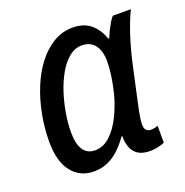

<svg xmlns="http://www.w3.org/2000/svg" viewBox="-106 -645 724 751"><g transform="rotate(-20 256.5 -269.0)"><path d="M161.6 9.8Q104.5 9.8 70.1 -33.2Q35.6 -76.2 35.6 -159.2Q35.6 -215.8 46.4 -271.7Q57.1 -327.6 77.4 -377.4Q97.7 -427.2 127 -465.3Q156.2 -503.4 193.1 -525.6Q230 -547.9 273.4 -547.9Q320.8 -547.9 349.4 -523.2Q377.9 -498.5 390.6 -459.5H394.5Q399.9 -472.7 407 -487.1Q414.1 -501.5 421.9 -514.9Q429.7 -528.3 438 -537.6H513.2Q502 -515.1 489.7 -482.7Q477.5 -450.2 466.3 -411.9Q455.1 -373.5 445.8 -331.5L406.7 -151.9Q403.8 -136.7 401.9 -122.8Q399.9 -108.9 399.9 -98.1Q399.9 -82 407 -74.7Q414.1 -67.4 426.3 -67.4Q432.6 -67.4 440.4 -68.8Q448.2 -70.3 455.6 -73.2V-2.9Q445.8 2 428.7 5.9Q411.6 9.8 396.5 9.8Q364.3 9.8 345.7 -2.2Q327.1 -14.2 319.3 -35.2Q311.5 -56.2 312 -82H308.6Q289.6 -55.2 267.8 -34.4Q246.1 -13.7 220 -2Q193.8 9.8 161.6 9.8ZM194.3 -66.4Q228 -66.4 256.1 -92.3Q284.2 -118.2 304.9 -159.9Q325.7 -201.7 337.9 -248Q347.2 -286.1 351.8 -318.6Q356.4 -351.1 356.4 -377.4Q356.4 -421.4 337.6 -445.8Q318.8 -470.2 283.7 -470.2Q254.9 -470.2 230.7 -450.4Q206.5 -430.7 187.5 -397.7Q168.5 -364.7 155.5 -325Q142.6 -285.2 135.5 -243.7Q128.4 -202.1 128.4 -165.5Q128.4 -115.7 145 -91.1Q161.6 -66.4 194.3 -66.4Z"/></g></svg>

Font: Open Sans SemiCondensed Medium
Style: Italic
Weight: 500
Width: 4
Italic angle: -12°
Designer: Monotype Design Team
Foundry: Monotype Imaging Inc.
Version: Version 3.000